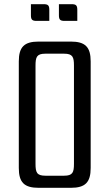

<svg xmlns="http://www.w3.org/2000/svg" viewBox="-20 -899 524 919"><path d="M150 -585C150 -626 156 -642 197 -642H287C328 -642 334 -626 334 -585V-115C334 -74 328 -58 287 -58H197C156 -58 150 -74 150 -115ZM70 -95C70 -26 96 0 165 0H319C388 0 414 -26 414 -95V-605C414 -674 388 -700 319 -700H165C96 -700 70 -674 70 -605ZM216 -852C216 -873 210 -879 189 -879H128V-826C128 -805 134 -799 155 -799H216ZM350 -852C350 -873 344 -879 323 -879H262V-826C262 -805 268 -799 289 -799H350Z"/></svg>

Font: Rationale One
Style: Regular
Weight: 400
Designer: Cyreal (www.cyreal.org)
Foundry: Cyreal (www.cyreal.org)
Version: Version 1.001